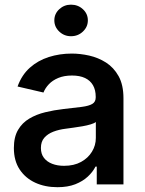

<svg xmlns="http://www.w3.org/2000/svg" viewBox="-20 -779 611 811"><path d="M222.7 11.7Q170.4 11.7 128.9 -7.3Q87.4 -26.4 63 -63.2Q38.6 -100.1 38.6 -153.8Q38.6 -200.2 56.2 -230.2Q73.7 -260.3 103.8 -278.1Q133.8 -295.9 171.1 -304.9Q208.5 -314 247.6 -318.4Q295.9 -323.7 325.7 -327.6Q355.5 -331.5 369.9 -340.1Q384.3 -348.6 384.3 -367.7V-370.1Q384.3 -398.9 372.8 -418.9Q361.3 -439 339.1 -449.5Q316.9 -460 284.2 -460Q250.5 -460 226.1 -449.7Q201.7 -439.5 186.3 -423.1Q170.9 -406.7 163.6 -388.2L54.2 -413.6Q71.8 -462.4 106 -492.9Q140.1 -523.4 186 -538.1Q231.9 -552.7 283.2 -552.7Q318.8 -552.7 356.9 -544.2Q395 -535.6 427.7 -514.9Q460.4 -494.1 481 -457.3Q501.5 -420.4 501.5 -363.8V0H388.7V-75.2H383.3Q372.1 -52.7 350.8 -33Q329.6 -13.2 297.9 -0.7Q266.1 11.7 222.7 11.7ZM250.5 -78.6Q292.5 -78.6 322.3 -95Q352.1 -111.3 368.4 -138.2Q384.8 -165 384.8 -196.3V-263.7Q378.4 -258.3 363 -253.7Q347.7 -249 327.9 -245.6Q308.1 -242.2 289.6 -239.7Q271 -237.3 258.3 -235.4Q229 -231.9 205.1 -222.7Q181.2 -213.4 167 -197Q152.8 -180.7 152.8 -153.8Q152.8 -128.9 165.5 -112.3Q178.2 -95.7 200.2 -87.2Q222.2 -78.6 250.5 -78.6ZM279.8 -626Q251 -626 230.2 -645.8Q209.5 -665.5 209.5 -692.9Q209.5 -720.7 230.2 -740Q251 -759.3 279.8 -759.3Q309.6 -759.3 330.3 -740Q351.1 -720.7 351.1 -692.9Q351.1 -665.5 330.3 -645.8Q309.6 -626 279.8 -626Z"/></svg>

Font: Inter Cardless
Style: Medium
Weight: 500
Designer: Rasmus Andersson
Foundry: rsms
Version: Version 4.001;git-9221beed3